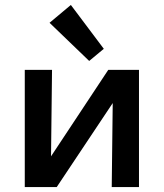

<svg xmlns="http://www.w3.org/2000/svg" viewBox="-20 -755 661 775"><path d="M340 -509 180 -663 266 -735 399 -558ZM541 0H431L435 -339L209 0H80V-473H190L186 -124L417 -473H541Z"/></svg>

Font: Ysabeau SC
Style: Bold
Weight: 700
Designer: Christian Thalmann (Catharsis Fonts)
Version: Version 0.003